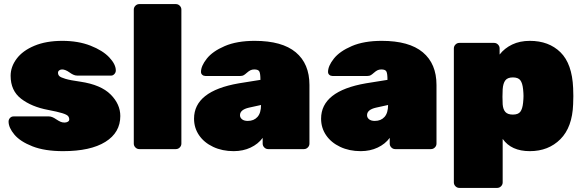

<svg xmlns="http://www.w3.org/2000/svg" viewBox="-20 -730 2858 940"><path d="M32 -359Q32 -403 61.5 -442.5Q91 -482 148.5 -506Q206 -530 285 -530Q363 -530 423 -506.5Q483 -483 515 -449Q547 -415 547 -385Q547 -375 540 -367.5Q533 -360 525 -360H357Q348 -360 338.5 -364.5Q329 -369 321 -375Q300 -390 284 -390Q276 -390 270 -385.5Q264 -381 264 -374Q264 -364 270.5 -357.5Q277 -351 300.5 -344Q324 -337 374 -330Q474 -315 521.5 -267.5Q569 -220 569 -162Q569 -81 496 -35.5Q423 10 289 10Q199 10 139 -13.5Q79 -37 50.5 -71Q22 -105 22 -135Q22 -145 29 -152.5Q36 -160 46 -160H220Q235 -160 255 -146Q267 -138 276 -134Q285 -130 296 -130Q305 -130 312 -134Q319 -138 319 -145Q319 -155 313 -162Q307 -169 284.5 -176Q262 -183 215 -192Q135 -207 83.5 -246.5Q32 -286 32 -359Z M635 -27V-683Q635 -694 643 -702Q651 -710 662 -710H841Q852 -710 860 -702Q868 -694 868 -683V-27Q868 -16 860 -8Q852 0 841 0H662Q651 0 643 -8Q635 -16 635 -27Z M1255 -339Q1255 -369 1250 -379.5Q1245 -390 1225 -390Q1214 -390 1206 -386Q1198 -382 1189 -374Q1180 -366 1173.5 -362Q1167 -358 1156 -358H986Q977 -358 970.5 -363.5Q964 -369 964 -378Q964 -407 992.5 -443Q1021 -479 1080.5 -504.5Q1140 -530 1227 -530Q1361 -530 1428 -474Q1495 -418 1495 -314V-27Q1495 -16 1487 -8Q1479 0 1468 0H1293Q1282 0 1274 -8Q1266 -16 1266 -27V-55Q1244 -25 1207 -7.5Q1170 10 1124 10Q1068 10 1023.5 -11Q979 -32 954.5 -68Q930 -104 930 -149Q930 -284 1149 -322ZM1199 -203Q1155 -193 1155 -166Q1155 -154 1165 -146Q1175 -138 1193 -138Q1223 -138 1240.5 -157.5Q1258 -177 1258 -216Z M1877 -339Q1877 -369 1872 -379.5Q1867 -390 1847 -390Q1836 -390 1828 -386Q1820 -382 1811 -374Q1802 -366 1795.5 -362Q1789 -358 1778 -358H1608Q1599 -358 1592.5 -363.5Q1586 -369 1586 -378Q1586 -407 1614.5 -443Q1643 -479 1702.5 -504.5Q1762 -530 1849 -530Q1983 -530 2050 -474Q2117 -418 2117 -314V-27Q2117 -16 2109 -8Q2101 0 2090 0H1915Q1904 0 1896 -8Q1888 -16 1888 -27V-55Q1866 -25 1829 -7.5Q1792 10 1746 10Q1690 10 1645.5 -11Q1601 -32 1576.5 -68Q1552 -104 1552 -149Q1552 -284 1771 -322ZM1821 -203Q1777 -193 1777 -166Q1777 -154 1787 -146Q1797 -138 1815 -138Q1845 -138 1862.5 -157.5Q1880 -177 1880 -216Z M2441 163Q2441 174 2433 182Q2425 190 2414 190H2229Q2218 190 2210 182Q2202 174 2202 163V-493Q2202 -504 2210 -512Q2218 -520 2229 -520H2399Q2410 -520 2418 -512Q2426 -504 2426 -493V-463Q2450 -494 2487.5 -512Q2525 -530 2574 -530Q2667 -530 2724 -474Q2781 -418 2786 -299Q2787 -284 2787 -260Q2787 -235 2786 -220Q2782 -107 2723.5 -48.5Q2665 10 2574 10Q2483 10 2441 -50ZM2491 -351Q2465 -351 2454 -336.5Q2443 -322 2441 -293Q2440 -278 2440 -256Q2440 -234 2441 -219Q2443 -194 2454.5 -181.5Q2466 -169 2491 -169Q2517 -169 2527.5 -183Q2538 -197 2541 -227Q2543 -247 2543 -260Q2543 -273 2541 -293Q2538 -323 2527.5 -337Q2517 -351 2491 -351Z"/></svg>

Font: Rubik
Style: Regular
Weight: 900
Designer: Hubert & Fischer
Foundry: Hubert & Fischer
Version: Version 1.100